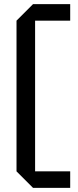

<svg xmlns="http://www.w3.org/2000/svg" viewBox="-20 -770 380 930"><path d="M60 60V-670L140 -750H320V-670H150V60H320V140H140Z"/></svg>

Font: Tektur
Style: Regular
Weight: 400
Designer: Adam Jagosz
Foundry: Adam Jagosz
Version: Version 1.005;gftools[0.9.30]